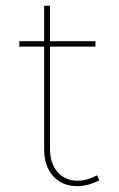

<svg xmlns="http://www.w3.org/2000/svg" viewBox="-20 -630 408 660"><path d="M321.3 -10.3Q283.7 9.8 245.1 9.8Q210.9 9.8 185.5 -5.6Q160.2 -21 146 -49.3Q131.8 -77.6 131.8 -115.2V-469.7H46.4V-488.3H131.8V-610.4H151.9V-488.3H308.1V-469.7H151.9V-118.7Q151.9 -68.8 177.7 -38.8Q203.6 -8.8 246.6 -8.8Q278.8 -8.8 313.5 -27.3Z"/></svg>

Font: Kumbh Sans Thin
Style: Regular
Weight: 250
Version: Version 1.004